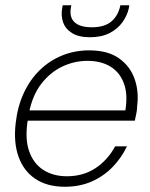

<svg xmlns="http://www.w3.org/2000/svg" viewBox="-20 -700 571 732"><path d="M227 12Q160 12 115 -18Q70 -48 50.5 -103Q31 -158 40 -232Q47 -294 70.5 -345Q94 -396 131.5 -432.5Q169 -469 217 -488.5Q265 -508 320 -508Q390 -508 432.5 -478.5Q475 -449 492.5 -401Q510 -353 503 -297Q503 -283 500 -268.5Q497 -254 494 -240H73L80 -279H458Q468 -341 452 -383Q436 -425 400.5 -446.5Q365 -468 313 -468Q264 -468 218 -446.5Q172 -425 137.5 -380.5Q103 -336 90 -267L87 -249Q74 -176 90 -127Q106 -78 144 -53Q182 -28 235 -28Q297 -28 343.5 -58.5Q390 -89 419 -142H464Q443 -98 409 -63Q375 -28 329.5 -8Q284 12 227 12ZM323 -558Q280 -558 254.5 -574Q229 -590 220.5 -615.5Q212 -641 217 -668L219 -680H252Q242 -638 262.5 -617Q283 -596 330 -596Q379 -596 405 -618.5Q431 -641 439 -680H473L471 -668Q465 -641 447 -615.5Q429 -590 398 -574Q367 -558 323 -558Z"/></svg>

Font: DM Sans 28pt ExtraLight
Style: Italic
Weight: 250
Italic angle: -10°
Version: Version 4.004;gftools[0.9.30]